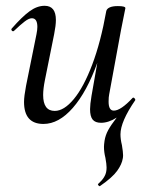

<svg xmlns="http://www.w3.org/2000/svg" viewBox="-20 -415 508 663"><path d="M173 -346Q173 -327 167 -297L135 -138Q129 -108 129 -87Q129 -32 169 -32Q201 -32 235 -73Q269 -114 298.5 -192Q328 -270 347 -377Q349 -385 359 -389.5Q369 -394 387 -394Q413 -394 413 -387L409 -367Q400 -324 398 -312L357 -89Q355 -80 355 -64Q355 -33 373 -33Q397 -33 438 -77L440 -78Q443 -78 445.5 -74.5Q448 -71 447 -69Q396 5 396 49Q396 66 401 86Q405 110 405 121Q405 128 404 132Q401 152 384.5 175Q368 198 326 227L324 228Q322 228 319.5 224.5Q317 221 319 220Q344 198 347 176Q348 171 348 163Q348 152 344 130Q339 110 339 92Q339 85 341 71Q344 52 353.5 34.5Q363 17 383 -9Q355 9 329 9Q309 9 300 -2Q291 -13 291 -38Q291 -54 296 -84L316 -198Q280 -98 231.5 -42.5Q183 13 130 13Q63 13 63 -63Q63 -82 70 -119L106 -297Q109 -312 109 -322Q109 -352 90 -352Q80 -352 65.5 -341Q51 -330 29 -309Q27 -307 25 -307Q22 -307 20 -310.5Q18 -314 21 -317Q56 -357 82 -376Q108 -395 134 -395Q173 -395 173 -346Z"/></svg>

Font: CormorantInfant-MediumItalic
Style: Italic
Weight: 500
Italic angle: -10°
Designer: Christian Thalmann (Catharsis Fonts)
Foundry: Catharsis Fonts
Version: Version 3.303